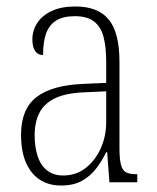

<svg xmlns="http://www.w3.org/2000/svg" viewBox="-20 -563 486 593"><path d="M168 10Q132 10 104.5 -7Q77 -24 61 -59Q45 -94 45 -147Q45 -226 92.5 -263Q140 -300 239 -304L308 -307V-371Q308 -419 299.5 -450Q291 -481 270 -497Q249 -513 211 -513Q175 -513 153.5 -499.5Q132 -486 122.5 -460Q113 -434 113 -393Q97 -393 88.5 -405.5Q80 -418 80 -441Q80 -469 95 -492Q110 -515 139.5 -529Q169 -543 213 -543Q283 -543 316 -502.5Q349 -462 349 -372V-107Q349 -72 353.5 -54.5Q358 -37 369 -31Q380 -25 401 -25H404V0H318L311 -93H308Q295 -66 277 -42.5Q259 -19 233 -4.5Q207 10 168 10ZM175 -21Q215 -21 244.5 -44Q274 -67 291 -104.5Q308 -142 308 -186V-281L243 -278Q185 -276 151 -260Q117 -244 102 -215Q87 -186 87 -145Q87 -110 96 -81.5Q105 -53 125 -37Q145 -21 175 -21Z"/></svg>

Font: Noto Serif Khmer Condensed ExtraLight
Style: Regular
Weight: 250
Width: 3
Designer: Danh Hong and the Monotype Design Team
Foundry: Monotype Imaging Inc.
Version: Version 2.004